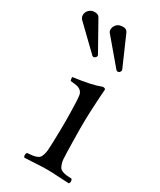

<svg xmlns="http://www.w3.org/2000/svg" viewBox="-235 -747 680 814"><g transform="rotate(30 105.0 -340.0)"><path d="M-19 -679.2Q-1.5 -679.2 4.9 -668L83 -528.8Q84 -527.8 84 -524.9Q84 -518.6 79.1 -514.9Q74.2 -511.2 70.8 -511.2Q66.9 -511.2 64 -514.2L-49.8 -624Q-57.1 -632.8 -57.1 -643.1Q-57.1 -657.2 -46.6 -668.2Q-36.1 -679.2 -19 -679.2ZM117.2 -685.1Q133.8 -685.1 140.1 -670.9L202.6 -527.8Q204.1 -524.9 204.1 -522Q204.1 -518.6 200.7 -513.7Q197.3 -508.8 189.9 -508.8Q186.5 -508.8 183.1 -512.2L81.1 -632.8Q75.2 -638.7 75.2 -648.9Q75.2 -662.1 85.4 -673.6Q95.7 -685.1 117.2 -685.1ZM175.8 -108.9Q176.3 -86.9 177.2 -73.2Q178.2 -59.6 182.1 -49.1Q186 -38.6 189.7 -33.4Q193.4 -28.3 202.9 -24.7Q212.4 -21 221.2 -20Q230 -19 248 -18.1Q252.4 -13.7 252.4 -6.6Q252.4 0.5 248 4.9Q229 4.4 195.8 2.2Q162.6 0 140.1 0Q117.2 0 83 2.2Q48.8 4.4 30.8 4.9Q26.4 0.5 26.4 -6.6Q26.4 -13.7 30.8 -18.1Q48.8 -19.5 57.4 -20.8Q65.9 -22 75.7 -25.6Q85.4 -29.3 89.1 -34.2Q92.8 -39.1 96.4 -49.6Q100.1 -60.1 101.3 -73.5Q102.5 -86.9 103 -108.9Q105 -168.5 105 -220.7Q105 -247.6 103 -307.1Q102.1 -330.1 100.1 -341.8Q98.1 -353.5 90.1 -360.8Q82 -368.2 71.5 -370.6Q61 -373 38.1 -375Q34.2 -386.7 36.1 -393.1Q125 -404.3 168.9 -421.9Q182.1 -421.9 182.1 -415Q178.2 -361.3 175.8 -311.5Q173.8 -271 173.8 -219.7Q173.8 -202.1 174.8 -156.5Q175.8 -110.8 175.8 -108.9Z"/></g></svg>

Font: Linux Libertine Display G
Style: Regular
Weight: 400
Designer: Philipp H. Poll
Foundry: Philipp H. Poll
Version: Version 5.0.9